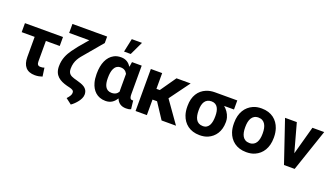

<svg xmlns="http://www.w3.org/2000/svg" viewBox="-77 -1430 3962 2267"><g transform="rotate(20 1904.0 -296.0)"><path d="M25 -415H188V-162C188 -52 239 10 344 10C382 10 408 3 436 -6L421 -113C404 -107 395 -105 373 -105C339 -105 329 -125 329 -160V-415H503V-528H25Z M555 -598H808L708 -480C687 -454 668 -429 652 -406C611 -347 576 -282 576 -187C576 -71 651 -28 744 -3L781 6C811 14 837 23 835 53C836 63 833 75 825 89C817 103 805 119 790 135L862 190C890 171 918 143 939 115C956 92 976 59 976 24C976 -63 902 -82 833 -102L794 -113C747 -128 716 -147 716 -208C716 -310 766 -364 815 -421L991 -630V-711H555Z M1025 -250C1025 -212 1029 -178 1038 -146C1062 -59 1123 10 1231 10C1300 10 1339 -26 1367 -71C1386 -22 1424 10 1489 10C1515 10 1531 8 1550 -2L1538 -108C1535 -106 1532 -106 1527 -106C1496 -106 1492 -138 1492 -171V-528H1370L1360 -465C1333 -506 1296 -538 1232 -538C1198 -538 1169 -532 1143 -518C1064 -476 1025 -382 1025 -260ZM1166 -250V-260C1166 -341 1186 -424 1267 -424C1311 -424 1335 -403 1351 -373V-171C1351 -164 1352 -158 1352 -151C1336 -122 1310 -104 1266 -104C1188 -104 1166 -172 1166 -250ZM1239 -613H1323L1403 -782H1275Z M1607 0H1749V-195H1806L1934 0H2115L1921 -274L2107 -528H1929L1791 -330H1749V-528H1607Z M2163 -259C2163 -220 2168 -185 2179 -152C2211 -58 2288 10 2413 10C2452 10 2486 4 2516 -9C2598 -45 2654 -123 2654 -239V-249C2654 -266 2651 -282 2647 -297C2633 -346 2604 -385 2569 -414H2693V-528H2412C2372 -528 2336 -521 2305 -508C2218 -472 2163 -390 2163 -269ZM2304 -259V-269C2304 -349 2332 -414 2412 -414C2489 -414 2513 -346 2513 -269V-259C2513 -180 2492 -104 2413 -104C2329 -104 2304 -175 2304 -259Z M2748 -259C2748 -220 2753 -185 2764 -152C2796 -58 2874 10 2999 10C3039 10 3075 4 3106 -10C3194 -49 3249 -134 3249 -259V-269C3249 -308 3243 -343 3232 -376C3200 -470 3123 -538 2998 -538C2958 -538 2923 -532 2892 -518C2804 -479 2748 -394 2748 -269ZM2889 -259V-269C2889 -351 2916 -424 2998 -424C3080 -424 3108 -352 3108 -269V-259C3108 -176 3081 -104 2999 -104C2915 -104 2889 -175 2889 -259Z M3293 -528 3472 0H3606L3785 -528H3637L3539 -172L3441 -528Z"/></g></svg>

Font: Asimov Pro
Style: Bd
Weight: 700
Designer: Google
Version: Version 2.000980; 2014